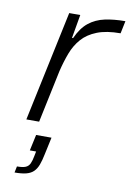

<svg xmlns="http://www.w3.org/2000/svg" viewBox="-86 -572 594 873"><g transform="rotate(10 210.5 -135.5)"><path d="M55 0 163 -510H214L195 -401H200Q222 -450 253.5 -475Q285 -500 327 -509Q369 -518 421 -518L409 -460Q344 -460 301 -443Q258 -426 232 -396.5Q206 -367 191 -327.5Q176 -288 165 -242L114 0ZM44 247 50 218Q76 218 89.5 212.5Q103 207 109.5 193Q116 179 120 156L124 136H95L111 62H182L165 141Q159 171 151.5 191Q144 211 131.5 223.5Q119 236 98 241.5Q77 247 44 247Z"/></g></svg>

Font: Saira Expanded Light
Style: Italic
Weight: 300
Width: 7
Italic angle: -12°
Designer: Hector Gatti with collaboration of the Omnibus-Type team
Foundry: Omnibus-Type
Version: Version 1.101